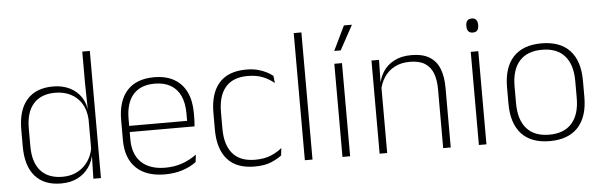

<svg xmlns="http://www.w3.org/2000/svg" viewBox="-46 -834 3135 999"><g transform="rotate(-5 1521.5 -334.5)"><path d="M237.5 10Q149 10 102 -43.8Q55 -97.5 55 -199V-287.5Q55 -389 102.2 -442.8Q149.5 -496.5 239.5 -496.5Q288 -496.5 325.8 -477.8Q363.5 -459 385.8 -425.2Q408 -391.5 410.5 -345.5H423.5L408.5 -309.5Q405.5 -360.5 383.5 -394.5Q361.5 -428.5 326.2 -445.8Q291 -463 247.5 -463Q173.5 -463 134 -419Q94.5 -375 94.5 -290V-197.5Q94.5 -112.5 134 -68.2Q173.5 -24 248.5 -24Q292 -24 325.8 -41.8Q359.5 -59.5 381.5 -91.2Q403.5 -123 410 -164.5L423 -132.5H411.5Q406 -93 384 -60.8Q362 -28.5 325.2 -9.2Q288.5 10 237.5 10ZM446 0H406.5L409.5 -126.5L408.5 -140V-347L409 -359L406.5 -497.5V-664H446Z M780 10Q682 10 629.5 -41.2Q577 -92.5 577 -187V-290.5Q577 -391.5 625.5 -445Q674 -498.5 767 -498.5Q829 -498.5 871.2 -474.2Q913.5 -450 935.2 -404.8Q957 -359.5 957 -295.5V-278Q957 -265.5 956.5 -252.8Q956 -240 954.5 -225.5H918Q918.5 -245.5 918.5 -263.2Q918.5 -281 918.5 -296Q918.5 -350.5 901.2 -388Q884 -425.5 850.2 -445.2Q816.5 -465 767 -465Q693 -465 654.5 -421Q616 -377 616 -293V-245V-239V-184.5Q616 -147 627 -117.5Q638 -88 659.2 -67.2Q680.5 -46.5 712 -35.5Q743.5 -24.5 785 -24.5Q832 -24.5 872.5 -38.5Q913 -52.5 948.5 -78.5L944 -40Q913.5 -17 871.8 -3.5Q830 10 780 10ZM944.5 -225.5H597V-257.5H944.5Z M1248.5 10Q1153.5 10 1106 -44.2Q1058.5 -98.5 1058.5 -199.5V-287.5Q1058.5 -388.5 1106 -442.5Q1153.5 -496.5 1248.5 -496.5Q1282 -496.5 1308.2 -489.5Q1334.5 -482.5 1354 -472.2Q1373.5 -462 1386.5 -451.5L1390.5 -413.5Q1367 -434 1333.5 -448.2Q1300 -462.5 1252 -462.5Q1175.5 -462.5 1136.8 -417.5Q1098 -372.5 1098 -287V-200.5Q1098 -116 1136.8 -70.5Q1175.5 -25 1253.5 -25Q1303 -25 1337 -39.5Q1371 -54 1394.5 -74L1390 -35.5Q1369.5 -19 1335 -4.5Q1300.5 10 1248.5 10Z M1551 0H1511V-664H1551Z M1747.5 0H1707.5V-486.5H1747.5ZM1713 -553.5 1774.5 -681H1816.5L1746.5 -553H1713Z M2273 0H2233.5V-308Q2233.5 -356 2220.5 -390.5Q2207.5 -425 2178 -443.8Q2148.5 -462.5 2099 -462.5Q2053.5 -462.5 2019.5 -444.5Q1985.5 -426.5 1965 -395.2Q1944.5 -364 1937.5 -324L1926.5 -356H1936.5Q1942 -394 1963 -426Q1984 -458 2021 -477.2Q2058 -496.5 2110 -496.5Q2169.5 -496.5 2205.2 -474.2Q2241 -452 2257 -410.8Q2273 -369.5 2273 -311.5ZM1941 0H1901.5V-486.5H1941L1938.5 -362.5L1941 -361Z M2459.5 0H2420V-486.5H2459.5ZM2440 -585.5Q2424.5 -585.5 2416.8 -594.5Q2409 -603.5 2409 -620.5V-624.5Q2409 -641 2416.8 -650Q2424.5 -659 2440 -659Q2455 -659 2462.8 -650Q2470.5 -641 2470.5 -624.5V-620.5Q2470.5 -603 2462.8 -594.2Q2455 -585.5 2440 -585.5Z M2790 12Q2692.5 12 2642.2 -43Q2592 -98 2592 -201V-286.5Q2592 -389.5 2642.5 -444Q2693 -498.5 2790 -498.5Q2887 -498.5 2937.8 -444Q2988.5 -389.5 2988.5 -286.5V-201Q2988.5 -98 2937.8 -43Q2887 12 2790 12ZM2790 -21.5Q2867 -21.5 2907.8 -67.2Q2948.5 -113 2948.5 -199.5V-288Q2948.5 -374 2908 -419.5Q2867.5 -465 2790 -465Q2712.5 -465 2672 -419.5Q2631.5 -374 2631.5 -288V-199.5Q2631.5 -113 2672 -67.2Q2712.5 -21.5 2790 -21.5Z"/></g></svg>

Font: Anek Kannada Medium ExtraLight
Style: Regular
Weight: 250
Version: Version 1.003